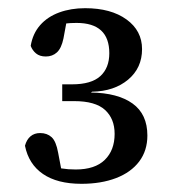

<svg xmlns="http://www.w3.org/2000/svg" viewBox="-20 -867 421 469"><path d="M179 -418Q120 -418 85 -442Q50 -466 41 -511Q45 -526 54.5 -534Q64 -542 78 -542Q95 -542 106 -532Q117 -522 122 -494L133 -436L103 -461Q116 -458 131 -455.5Q146 -453 165 -453Q212 -453 236 -476.5Q260 -500 260 -540Q260 -577 236.5 -598.5Q213 -620 161 -620H132V-661H156Q203 -661 225 -681Q247 -701 247 -737Q247 -774 227 -792.5Q207 -811 167 -811Q152 -811 139 -809.5Q126 -808 111 -804L145 -827L135 -773Q130 -749 119 -739Q108 -729 92 -729Q77 -729 68 -736.5Q59 -744 55 -755Q60 -785 78 -805.5Q96 -826 124.5 -836.5Q153 -847 188 -847Q251 -847 289 -819.5Q327 -792 327 -747Q327 -701 293 -672.5Q259 -644 205 -643L202 -641Q268 -640 304 -614Q340 -588 340 -536Q340 -499 320 -472.5Q300 -446 263.5 -432Q227 -418 179 -418Z"/></svg>

Font: Source Serif 4
Style: Regular
Weight: 400
Designer: Frank Grießhammer
Foundry: Adobe Systems Incorporated
Version: Version 4.004;hotconv 1.0.116;makeotfexe 2.5.65601